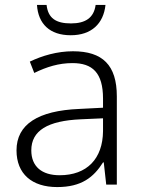

<svg xmlns="http://www.w3.org/2000/svg" viewBox="-20 -749 576 779"><path d="M408 -729H368C361 -677 327 -654 268 -654C207 -654 175 -675 169 -729H130C135 -652 182 -606 267 -606C351 -606 400 -653 408 -729ZM276 -541C212 -541 151 -523 101 -499L119 -453C170 -478 219 -493 274 -493C355 -493 398 -454 398 -349V-312L301 -307C135 -300 47 -245 47 -139C47 -43 110 10 212 10C311 10 360 -30 398 -90H401L411 0H454V-358C454 -485 396 -541 276 -541ZM308 -265 398 -269V-217C397 -105 333 -38 222 -38C150 -38 107 -73 107 -139C107 -219 173 -259 308 -265Z"/></svg>

Font: Noto Sans Gurmukhi Light
Style: Regular
Weight: 300
Designer: Jelle Bosma - Monotype Design Team
Foundry: Monotype Imaging Inc.
Version: Version 2.004